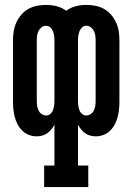

<svg xmlns="http://www.w3.org/2000/svg" viewBox="-20 -548 540 783"><path d="M160 215V127H202V-39Q196 -29 189 -20Q182 -11 172.5 -4.5Q163 2 152 5Q141 8 129 8Q113 8 97.5 2Q82 -4 70.5 -15.5Q59 -27 51.5 -41.5Q44 -56 40 -71.5Q36 -87 34.5 -103.5Q33 -120 33 -136V-384Q33 -403 36 -421.5Q39 -440 47 -457Q55 -474 67.5 -488.5Q80 -503 96.5 -512Q113 -521 131.5 -524.5Q150 -528 169 -528Q190 -528 211.5 -522.5Q233 -517 250 -504Q267 -517 288.5 -522.5Q310 -528 331 -528Q350 -528 368.5 -524.5Q387 -521 403.5 -512Q420 -503 432.5 -488.5Q445 -474 453 -457Q461 -440 464 -421.5Q467 -403 467 -384V-136Q467 -120 465.5 -103.5Q464 -87 460 -71.5Q456 -56 448.5 -41.5Q441 -27 429.5 -15.5Q418 -4 402.5 2Q387 8 371 8Q359 8 348 5Q337 2 327.5 -4.5Q318 -11 311 -20Q304 -29 298 -39V127H340V215ZM169 -77Q178 -77 185.5 -83.5Q193 -90 196 -98.5Q199 -107 200.5 -116.5Q202 -126 202 -136V-384Q202 -394 200.5 -403.5Q199 -413 195.5 -421.5Q192 -430 185 -436.5Q178 -443 168 -443Q158 -443 150 -437Q142 -431 137.5 -422.5Q133 -414 131.5 -404Q130 -394 130 -384V-136Q130 -126 131.5 -116Q133 -106 137.5 -97Q142 -88 150.5 -82.5Q159 -77 169 -77ZM331 -77Q341 -77 349.5 -82.5Q358 -88 362.5 -97Q367 -106 368.5 -116Q370 -126 370 -136V-384Q370 -394 368.5 -404Q367 -414 362.5 -422.5Q358 -431 350 -437Q342 -443 332 -443Q322 -443 315 -436.5Q308 -430 304.5 -421.5Q301 -413 299.5 -403.5Q298 -394 298 -384V-136Q298 -126 299.5 -116.5Q301 -107 304 -98.5Q307 -90 314.5 -83.5Q322 -77 331 -77Z"/></svg>

Font: Iosevka Curly Slab Semibold
Style: Regular
Weight: 600
Monospace: yes
Designer: Belleve Invis
Foundry: Belleve Invis
Version: Version 22.1.2; ttfautohint (v1.8.4)